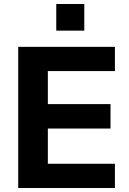

<svg xmlns="http://www.w3.org/2000/svg" viewBox="-20 -939 645 959"><path d="M71 0V-705H554V-584H219V-419H532V-297H219V-121H554V0ZM261 -786V-919H401V-786Z"/></svg>

Font: Nunito Sans ExtraBold
Style: Regular
Weight: 800
Designer: Vernon Adams
Foundry: Vernon Adams
Version: Version 3.101; ttfautohint (v1.8.4.7-5d5b);gftools[0.9.27]